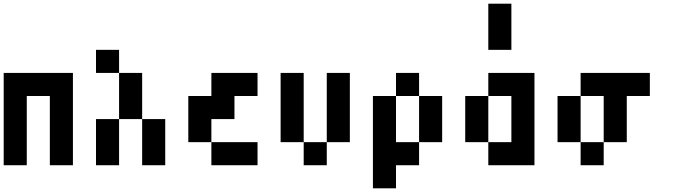

<svg xmlns="http://www.w3.org/2000/svg" viewBox="-20 -895 3665 1040"><path d="M125 0H0V-500H375V0H250V-375H125Z M500 -500V-625H625V-500ZM625 -250V-500H750V-250ZM625 0H500V-250H625ZM875 0H750V-250H875Z M1125 -125H1000V-375H1125V-500H1375V-375H1250V-250H1125ZM1125 0V-125H1375V0Z M1625 -125H1500V-500H1625ZM1875 -125H1750V-500H1875ZM1750 -125V0H1625V-125Z M2125 -375V-500H2250V-375ZM2250 -125V0H2125V125H2000V-375H2125V-125ZM2375 -125H2250V-375H2375Z M2750 -625H2625V-875H2750ZM2625 0V-125H2500V-375H2625V-125H2750V-375H2625V-500H2875V0Z M3375 -125H3250V-375H3125V-500H3500V-375H3375ZM3125 -125H3000V-375H3125ZM3250 -125V0H3125V-125Z"/></svg>

Font: Tiny5
Style: Regular
Weight: 400
Designer: Stefan Schmidt
Foundry: Made with Bits'n'Picas by Kreative Software
Version: Version 1.002; ttfautohint (v1.8.4.7-5d5b)